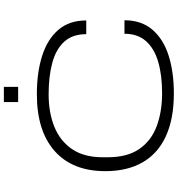

<svg xmlns="http://www.w3.org/2000/svg" viewBox="17 -926 921 995"><g transform="rotate(-90 477.5 -428.5)"><path d="M491 12Q360 12 270 -29Q180 -70 134 -149.5Q88 -229 88 -343Q88 -513 192 -605.5Q296 -698 487 -698Q600 -698 686 -670.5Q772 -643 820.5 -586.5Q869 -530 869 -442H798Q798 -513 759 -556Q720 -599 649.5 -618Q579 -637 486 -637Q392 -637 318.5 -607.5Q245 -578 202.5 -516Q160 -454 160 -356V-332Q160 -229 203 -167Q246 -105 321 -77Q396 -49 492 -49Q585 -49 654 -69Q723 -89 761.5 -132Q800 -175 800 -244H870Q870 -156 821 -99Q772 -42 686.5 -15Q601 12 491 12ZM446 -795V-869H525V-795Z"/></g></svg>

Font: Archivo Expanded ExtraLight
Style: Regular
Weight: 250
Width: 7
Designer: Hector Gatti
Foundry: Omnibus-Type
Version: Version 2.001